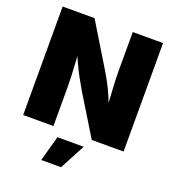

<svg xmlns="http://www.w3.org/2000/svg" viewBox="-166 -855 1096 1210"><g transform="rotate(20 382.0 -250.5)"><path d="M45.4 0V-727.5H259.3L433.1 -441.9Q453.6 -407.7 472.9 -371.6Q492.2 -335.4 510.7 -292Q529.3 -248.5 547.9 -193.8L529.8 -184.1Q527.3 -223.6 523.9 -275.4Q520.5 -327.1 518.1 -377.2Q515.6 -427.2 515.6 -460.9V-727.5H718.8V0H505.4L342.8 -265.6Q317.9 -307.6 296.9 -346.4Q275.9 -385.3 255.6 -429.7Q235.4 -474.1 210.4 -529.8L234.4 -531.7Q238.3 -480.5 241.7 -429.9Q245.1 -379.4 246.8 -336.7Q248.5 -293.9 248.5 -265.6V0ZM249.5 227.5 296.4 57.6H472.2L382.3 227.5Z"/></g></svg>

Font: Inter 17pt Black
Style: Regular
Weight: 900
Version: Version 4.001;git-66647c0bb